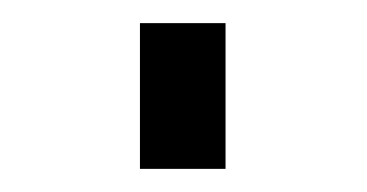

<svg xmlns="http://www.w3.org/2000/svg" viewBox="-20 -375 317 166"><path d="M101 -229H175V-355H101Z"/></svg>

Font: Involve
Style: Regular
Weight: 400
Designer: Stefan Peev
Foundry: Context Ltd.
Version: Version 1.001